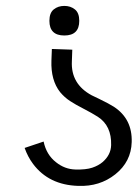

<svg xmlns="http://www.w3.org/2000/svg" viewBox="-20 -622 464 647"><path d="M196.8 -502.4Q146.5 -502.4 146.5 -551.8Q146.5 -578.6 161.1 -590.3Q175.8 -602.1 196.8 -602.1Q217.8 -602.1 232.4 -590.3Q247.1 -578.6 247.1 -551.8Q247.1 -502.4 196.8 -502.4ZM363.8 -262.2Q426.3 -221.2 423.8 -143.1Q421.9 -77.1 368.7 -34.7Q315.9 7.3 243.7 4.4Q144.5 1.5 91.3 -69.8Q73.7 -93.3 63 -123.5L127 -145Q136.2 -100.6 168.9 -75.2Q198.2 -51.8 233.9 -50.8Q269.5 -49.8 290.8 -56.9Q312 -64 326.2 -76.2Q353.5 -100.1 354.5 -132.8Q356.4 -198.2 309.6 -228.5Q289.6 -241.2 262 -255.4Q234.4 -269.5 215.8 -281.7Q197.3 -293.9 182.6 -311.5Q150.9 -351.6 153.3 -418L154.8 -457L223.6 -454.6L222.2 -415.5Q218.3 -338.9 289.1 -300.8Q300.8 -294.9 313.5 -289.1Q348.6 -272 363.8 -262.2Z"/></svg>

Font: Meera
Style: Regular
Weight: 400
Designer: Hussain KH and Suresh P for Swathanthra Malayalam Computing (SMC)
Version: 7.0.0+20160512